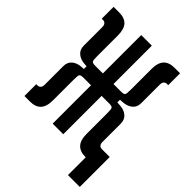

<svg xmlns="http://www.w3.org/2000/svg" viewBox="-238 -809 1063 1063"><g transform="rotate(45 293.0 -277.5)"><path d="M343.3 -353.5 376.5 -393.1Q390.6 -393.1 396.5 -396.7Q402.3 -400.4 403.6 -410.2Q404.8 -419.9 404.8 -437.5V-599.6Q404.8 -650.4 426.5 -673.1Q448.2 -695.8 489.7 -695.8H533.7V-603H522.5Q513.2 -603 505.9 -595.7Q498.5 -588.4 498.5 -571.8V-427.2Q498.5 -396 477.8 -378.4Q457 -360.8 423.3 -358.4ZM13.2 2.4V-90.3H24.4Q33.7 -90.3 41 -97.7Q48.3 -105 48.3 -121.6V-266.1Q48.3 -297.9 69.1 -315.4Q89.8 -333 123.5 -335L203.6 -339.8L170.4 -300.3Q156.2 -300.3 150.4 -296.6Q144.5 -293 143.3 -283.4Q142.1 -273.9 142.1 -255.9V-93.8Q142.1 -43.5 120.6 -20.5Q99.1 2.4 57.1 2.4ZM493.2 141.6V-92.8H585.9V141.6ZM140.1 -300.3V-393.1H231.9V-300.3ZM203.6 -353.5 123.5 -358.4Q89.8 -360.8 69.1 -378.4Q48.3 -396 48.3 -427.2V-571.8Q48.3 -588.4 41 -595.7Q33.7 -603 24.4 -603H13.2V-695.8H57.1Q99.1 -695.8 120.6 -673.1Q142.1 -650.4 142.1 -599.6V-437.5Q142.1 -419.9 143.3 -410.2Q144.5 -400.4 150.4 -396.7Q156.2 -393.1 170.4 -393.1ZM231.9 0V-693.4H314.9V0ZM489.7 2.4Q448.2 2.4 426.5 -20.5Q404.8 -43.5 404.8 -93.8V-255.9Q404.8 -273.9 403.6 -283.4Q402.3 -293 396.5 -296.6Q390.6 -300.3 376.5 -300.3L343.3 -339.8L423.3 -335Q457 -333 477.8 -315.4Q498.5 -297.9 498.5 -266.1V-124Q498.5 -107.4 505.9 -100.1Q513.2 -92.8 522.5 -92.8H533.7V2.4ZM314.9 -300.3V-393.1H401.9V-300.3Z"/></g></svg>

Font: Cascadia Code PL
Style: Regular
Weight: 400
Monospace: yes
Designer: Aaron Bell
Foundry: Saja Typeworks
Version: Version 2102.003